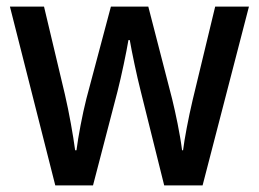

<svg xmlns="http://www.w3.org/2000/svg" viewBox="-20 -560 781 580"><path d="M405 -285 476 0H592L732 -540H630L562 -258C549 -203 537 -139 533 -106H530C524 -155 510 -220 500 -261L428 -540H315L241 -262C229 -215 216 -146 211 -106H207C201 -151 189 -219 176 -275L113 -540H10L147 0H261L335 -284C347 -331 362 -403 368 -439H372C378 -404 393 -332 405 -285Z"/></svg>

Font: Noto Sans Arabic SemCond Med
Style: Regular
Weight: 500
Width: 4
Designer: Monotype Design Team, Nadine Chahine, Nizar Qandah and Khaled Hosny
Foundry: Monotype Imaging Inc.
Version: Version 2.012